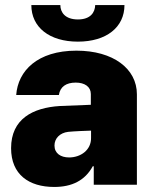

<svg xmlns="http://www.w3.org/2000/svg" viewBox="-20 -740 612 769"><path d="M478.5 -719.7H361.3C360.4 -689.5 341.8 -662.1 292 -662.1C241.2 -662.1 221.7 -690.4 221.7 -719.7H105.5C105.5 -630.9 177.7 -573.2 292 -573.2C406.2 -573.2 478.5 -630.9 478.5 -719.7ZM24.4 -146.5C24.4 -41 95.7 8.8 197.3 8.8C267.6 8.8 320.3 -16.6 351.6 -74.2H355.5V0H528.3V-362.3C528.3 -464.8 433.6 -537.1 286.1 -537.1C129.9 -537.1 51.8 -456.1 44.9 -359.4H215.8C220.7 -392.6 245.1 -409.2 283.2 -409.2C319.3 -409.2 343.8 -392.6 343.8 -363.3V-320.3L219.7 -315.4C111.3 -308.6 24.4 -263.7 24.4 -146.5ZM198.2 -157.2C198.2 -185.5 219.7 -208 252.9 -211.9C277.3 -214.4 326.2 -216.3 344.7 -216.8V-188.5C345.7 -138.7 302.7 -109.4 256.8 -109.4C222.7 -109.4 198.2 -126 198.2 -157.2Z"/></svg>

Font: Pretendard Black
Style: Regular
Weight: 900
Designer: Base glyphs from Inter by Rasmus Andersson; Hangeul glyphs from Noto Sans CJK(Source Han Sans) by Jang Soo-young and Kan
Foundry: Kil Hyung-jin
Version: Version 1.309;Glyphs 3.2 (3225)